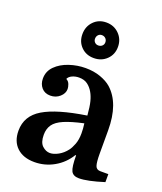

<svg xmlns="http://www.w3.org/2000/svg" viewBox="-150 -910 855 1015"><g transform="rotate(20 277.5 -402.0)"><path d="M30 -118Q30 -201 106 -246.5Q182 -292 345 -317Q341 -367 334 -394Q327 -421 316 -440Q303 -463 284 -477Q265 -491 236 -491Q215 -491 197.5 -483Q180 -475 174 -461Q188 -454 193.5 -439Q199 -424 199 -413Q199 -388 177 -368.5Q155 -349 124 -349Q93 -349 75 -369.5Q57 -390 57 -421Q57 -462 86 -491Q115 -520 160 -535Q205 -550 251 -550Q298 -550 335.5 -536.5Q373 -523 396 -503Q475 -433 475 -281V-151Q475 -102 481.5 -83Q488 -64 510 -64H555V-19Q463 10 416 10Q383 10 372 -12Q361 -34 361 -99H357Q326 -48 275 -19Q224 10 165 10Q102 10 66 -24Q30 -58 30 -118ZM226 -63Q247 -63 272.5 -77Q298 -91 317 -116Q328 -130 338 -156Q348 -182 348 -218Q348 -230 347 -245Q346 -260 344 -273Q275 -258 235.5 -241Q196 -224 179.5 -200.5Q163 -177 163 -143Q163 -100 183 -81.5Q203 -63 226 -63ZM173 -713Q173 -756 201 -785Q229 -814 272 -814Q315 -814 344 -785Q373 -756 373 -713Q373 -670 344 -642Q315 -614 272 -614Q229 -614 201 -642Q173 -670 173 -713ZM244 -713Q244 -701 252 -693Q260 -685 272 -685Q285 -685 293.5 -693Q302 -701 302 -713Q302 -726 293.5 -734.5Q285 -743 272 -743Q260 -743 252 -734.5Q244 -726 244 -713Z"/></g></svg>

Font: Domine
Style: Bold
Weight: 700
Designer: Pablo Impallari, Rodrigo Fuenzalida, Brenda Gallo
Foundry: Pablo Impallari, Rodrigo Fuenzalida, Brenda Gallo
Version: Version 2.000